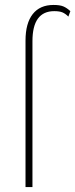

<svg xmlns="http://www.w3.org/2000/svg" viewBox="-20 -755 304 775"><path d="M83 -591Q83 -661 112 -698Q141 -735 196 -735Q222 -735 236 -729Q250 -723 264 -710L256 -688Q244 -700 232 -705Q220 -710 199 -710Q111 -710 111 -589V0H83Z"/></svg>

Font: Work Sans ExtraLight
Style: Regular
Weight: 280
Designer: Wei Huang
Foundry: Wei Huang
Version: Version 1.500